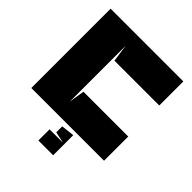

<svg xmlns="http://www.w3.org/2000/svg" viewBox="-224 -775 1094 1094"><g transform="rotate(45 322.5 -228.0)"><path d="M240 -550V-100L255 -195H616V0H30V-639H616V-445H255ZM309 30V78L378 93H270V183H389V21Z"/></g></svg>

Font: Banana Brick
Style: Regular
Weight: 400
Designer: artmaker
Foundry: artmaker
Version: Version 4.000 2011 initial release